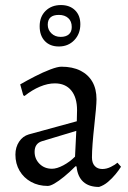

<svg xmlns="http://www.w3.org/2000/svg" viewBox="-20 -728 506 760"><path d="M372 12Q332 12 309.5 -8.5Q287 -29 283 -69L279 -70Q255 -46 233.5 -28.5Q212 -11 195.5 -1.5Q179 8 169 8Q132 8 103 -8Q74 -24 57.5 -52Q41 -80 41 -116Q41 -145 55.5 -167Q70 -189 94 -196L284 -248L285 -292Q285 -342 262 -370Q239 -398 197 -398Q169 -398 138 -385Q107 -372 77 -348L72 -351L60 -394Q86 -409 118 -425.5Q150 -442 179 -453Q208 -464 223 -464Q267 -464 298 -448.5Q329 -433 345.5 -404.5Q362 -376 362 -335Q362 -322 359.5 -293Q357 -264 353 -228.5Q349 -193 346.5 -160Q344 -127 344 -105Q344 -83 355 -71Q366 -59 385 -59Q402 -59 419 -67.5Q436 -76 445 -84L459 -68Q451 -55 437.5 -38.5Q424 -22 407.5 -8Q391 6 372 12ZM186 -60Q205 -60 230.5 -73.5Q256 -87 277 -108L282 -210L146 -169Q117 -160 117 -127Q117 -99 136.5 -79.5Q156 -60 186 -60ZM213 -544Q178 -544 157.5 -565.5Q137 -587 137 -624Q137 -662 160.5 -685Q184 -708 221 -708Q256 -708 277 -687.5Q298 -667 298 -632Q298 -594 274 -569Q250 -544 213 -544ZM220 -582Q241 -582 252.5 -592Q264 -602 264 -621Q264 -644 250 -656.5Q236 -669 213 -669Q169 -669 169 -630Q169 -610 183.5 -596Q198 -582 220 -582Z"/></svg>

Font: Alegreya
Style: Regular
Weight: 400
Designer: Juan Pablo del Peral
Foundry: Huerta Tipografica
Version: Version 2.009